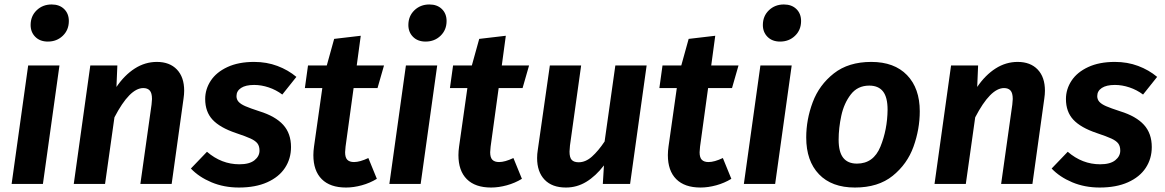

<svg xmlns="http://www.w3.org/2000/svg" viewBox="-20 -823 5210 859"><path d="M172 0H32L106 -530H246ZM117 -711Q117 -751 144 -777Q171 -803 211 -803Q246 -803 267 -782.5Q288 -762 288 -729Q288 -689 261 -663Q234 -637 194 -637Q159 -637 138 -658Q117 -679 117 -711Z M804 -417Q804 -401 801 -381L748 0H608L658 -355Q660 -375 660 -380Q660 -407 650 -418Q640 -429 621 -429Q560 -429 492 -298L450 0H310L384 -530H505L501 -434Q537 -487 583 -516.5Q629 -546 682 -546Q739 -546 771.5 -512Q804 -478 804 -417Z M1306 -479 1243 -400Q1215 -421 1182 -432Q1149 -443 1117 -443Q1079 -443 1058.5 -429.5Q1038 -416 1038 -393Q1038 -378 1047.5 -367.5Q1057 -357 1077.5 -348Q1098 -339 1141 -325Q1212 -303 1247 -264.5Q1282 -226 1282 -165Q1282 -113 1255 -72Q1228 -31 1175.5 -7.5Q1123 16 1049 16Q982 16 926 -7.5Q870 -31 834 -69L906 -144Q971 -88 1051 -88Q1096 -88 1118.5 -106Q1141 -124 1141 -149Q1141 -169 1132 -181Q1123 -193 1101.5 -203Q1080 -213 1035 -228Q964 -252 931 -287.5Q898 -323 898 -380Q898 -424 923 -462Q948 -500 997.5 -523Q1047 -546 1117 -546Q1173 -546 1221 -528Q1269 -510 1306 -479Z M1526 -167Q1524 -147 1524 -142Q1524 -118 1534 -108Q1544 -98 1564 -98Q1590 -98 1628 -116L1666 -23Q1635 -4 1598.5 6Q1562 16 1528 16Q1457 16 1419.5 -21.5Q1382 -59 1382 -129Q1382 -147 1385 -168L1422 -429H1344L1358 -530H1442L1475 -649L1594 -663L1576 -530H1698L1669 -429H1562Z M1862 0H1722L1796 -530H1936ZM1807 -711Q1807 -751 1834 -777Q1861 -803 1901 -803Q1936 -803 1957 -782.5Q1978 -762 1978 -729Q1978 -689 1951 -663Q1924 -637 1884 -637Q1849 -637 1828 -658Q1807 -679 1807 -711Z M2175 -167Q2173 -147 2173 -142Q2173 -118 2183 -108Q2193 -98 2213 -98Q2239 -98 2277 -116L2315 -23Q2284 -4 2247.5 6Q2211 16 2177 16Q2106 16 2068.5 -21.5Q2031 -59 2031 -129Q2031 -147 2034 -168L2071 -429H1993L2007 -530H2091L2124 -649L2243 -663L2225 -530H2347L2318 -429H2211Z M2383 -116Q2383 -134 2386 -152L2440 -530H2580L2530 -172Q2528 -152 2528 -145Q2528 -118 2538 -107.5Q2548 -97 2569 -97Q2600 -97 2628.5 -122.5Q2657 -148 2685 -190L2733 -530H2873L2799 0H2677L2682 -83Q2645 -35 2603 -9.5Q2561 16 2512 16Q2450 16 2416.5 -19Q2383 -54 2383 -116Z M3112 -167Q3110 -147 3110 -142Q3110 -118 3120 -108Q3130 -98 3150 -98Q3176 -98 3214 -116L3252 -23Q3221 -4 3184.5 6Q3148 16 3114 16Q3043 16 3005.5 -21.5Q2968 -59 2968 -129Q2968 -147 2971 -168L3008 -429H2930L2944 -530H3028L3061 -649L3180 -663L3162 -530H3284L3255 -429H3148Z M3448 0H3308L3382 -530H3522ZM3393 -711Q3393 -751 3420 -777Q3447 -803 3487 -803Q3522 -803 3543 -782.5Q3564 -762 3564 -729Q3564 -689 3537 -663Q3510 -637 3470 -637Q3435 -637 3414 -658Q3393 -679 3393 -711Z M3587 -208Q3587 -288 3616 -365.5Q3645 -443 3710.5 -494.5Q3776 -546 3878 -546Q3981 -546 4038 -487Q4095 -428 4095 -325Q4095 -245 4067 -167Q4039 -89 3974 -36.5Q3909 16 3805 16Q3701 16 3644 -43.5Q3587 -103 3587 -208ZM3951 -332Q3951 -388 3930.5 -414Q3910 -440 3869 -440Q3817 -440 3786.5 -400.5Q3756 -361 3744 -305.5Q3732 -250 3732 -198Q3732 -143 3752.5 -117Q3773 -91 3814 -91Q3888 -91 3919 -167Q3950 -243 3951 -332Z M4655 -417Q4655 -401 4652 -381L4599 0H4459L4509 -355Q4511 -375 4511 -380Q4511 -407 4501 -418Q4491 -429 4472 -429Q4411 -429 4343 -298L4301 0H4161L4235 -530H4356L4352 -434Q4388 -487 4434 -516.5Q4480 -546 4533 -546Q4590 -546 4622.5 -512Q4655 -478 4655 -417Z M5157 -479 5094 -400Q5066 -421 5033 -432Q5000 -443 4968 -443Q4930 -443 4909.5 -429.5Q4889 -416 4889 -393Q4889 -378 4898.5 -367.5Q4908 -357 4928.5 -348Q4949 -339 4992 -325Q5063 -303 5098 -264.5Q5133 -226 5133 -165Q5133 -113 5106 -72Q5079 -31 5026.5 -7.5Q4974 16 4900 16Q4833 16 4777 -7.5Q4721 -31 4685 -69L4757 -144Q4822 -88 4902 -88Q4947 -88 4969.5 -106Q4992 -124 4992 -149Q4992 -169 4983 -181Q4974 -193 4952.5 -203Q4931 -213 4886 -228Q4815 -252 4782 -287.5Q4749 -323 4749 -380Q4749 -424 4774 -462Q4799 -500 4848.5 -523Q4898 -546 4968 -546Q5024 -546 5072 -528Q5120 -510 5157 -479Z"/></svg>

Font: Fira Sans SemiBold
Style: Italic
Weight: 600
Italic angle: -8°
Designer: bBox Type GmbH & Carrois Corporate GbR & Edenspiekermann AG
Foundry: bBox Type GmbH & Carrois Corporate GbR & Edenspiekermann AG
Version: Version 4.301